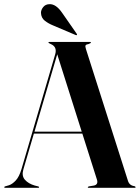

<svg xmlns="http://www.w3.org/2000/svg" viewBox="-26 -901 670 921"><path d="M161.5 -3Q161.5 0 157.5 0H-2Q-5.5 0 -5.5 -3Q-5.5 -6 -1.5 -7L17.5 -12.5Q33.5 -18 49.8 -35.5Q66 -53 77 -89.5L238.5 -639.5Q249.5 -676 218 -689.5Q212 -693 209.2 -694Q206.5 -695 206.5 -697Q206.5 -700 211.5 -700H406Q410 -700 410 -697Q410 -694 399.5 -690Q387 -688 384.5 -683.2Q382 -678.5 386.5 -665L588 -33Q595 -11 619 -8Q624.5 -6 624.5 -3Q624.5 0 620 0H399.5Q395 0 395 -3Q395 -5 401 -7L425 -11Q446.5 -16 439 -39.5L369 -260H136.5L86 -88Q77 -57.5 93.5 -38.8Q110 -20 140.5 -11L156.5 -7Q161.5 -6 161.5 -3ZM139.5 -269.5H366L248.5 -640.5ZM272 -839.5 342 -739Q344.5 -735.5 343 -733.5Q341.5 -731 337 -733L227.5 -779.5Q206.5 -788 189 -801.5Q171.5 -815 170.5 -839.5Q170.5 -853.5 181.2 -867Q192 -880.5 211 -881Q242.5 -882.5 272 -839.5Z"/></svg>

Font: Fraunces 144pt SemiBold
Style: Regular
Weight: 600
Version: Version 1.000;[0bf87f6ff]